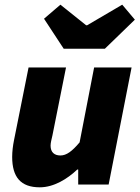

<svg xmlns="http://www.w3.org/2000/svg" viewBox="-20 -788 596 820"><path d="M150 12C210 12 268 -24 310 -64H314V0H444L542 -500H382L320 -180C288 -142 264 -124 238 -124C212 -124 196 -138 196 -166C196 -178 200 -192 204 -210L262 -500H102L40 -190C35 -166 32 -140 32 -118C32 -32 68 12 150 12ZM252 -580H428L556 -704L502 -768L352 -680H348L238 -768L168 -708Z"/></svg>

Font: Source Sans Pro Black
Style: Italic
Weight: 900
Italic angle: -11°
Designer: Paul D. Hunt
Foundry: Adobe Systems Incorporated
Version: Version 3.006;hotconv 1.0.111;makeotfexe 2.5.65597